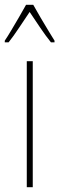

<svg xmlns="http://www.w3.org/2000/svg" viewBox="-41 -783 248 803"><path d="M96 0H71V-527H96ZM98 -763Q111 -740 129.5 -708Q148 -676 164.5 -649.5Q181 -623 187 -613V-606H172Q151 -632 127 -667.5Q103 -703 83 -733Q64 -705 39.5 -668Q15 -631 -5 -606H-21V-613Q-10 -629 6 -656Q22 -683 39 -712Q56 -741 68 -763Z"/></svg>

Font: Noto Sans Sinhala UI ExtraCondensed Thin
Style: Regular
Weight: 100
Width: 2
Designer: Jelle Bosma - Monotype Design Team
Foundry: Monotype Imaging Inc.
Version: Version 2.006; ttfautohint (v1.8.4.7-5d5b)